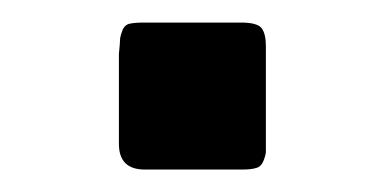

<svg xmlns="http://www.w3.org/2000/svg" viewBox="-20 -151 345 171"><path d="M85.9 -22.9V-103Q86.9 -112.8 86.9 -115.5Q86.9 -118.2 88.9 -123.5Q90.8 -128.9 95.5 -129.9Q100.1 -130.9 107.9 -130.9H194.8Q209 -130.9 212.9 -126Q216.8 -121.1 216.8 -109.9V-27.8Q216.8 -19 216.8 -16.1Q216.8 -13.2 214.8 -8.1Q212.9 -2.9 208.5 -1.5Q204.1 0 195.8 0H108.9Q85.9 0 85.9 -22.9Z"/></svg>

Font: CMU Sans Serif
Style: Bold
Weight: 700
Version: Version 0.7.0